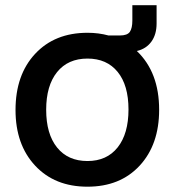

<svg xmlns="http://www.w3.org/2000/svg" viewBox="-20 -701 665 731"><path d="M39.1 -282.2Q39.1 -416 113.8 -496.1Q188.5 -576.2 313 -576.2Q355.5 -576.2 393.1 -565.9H436Q464.8 -565.9 474.4 -579.8Q483.9 -593.8 483.9 -623V-681.2H576.2V-611.8Q576.2 -569.8 556.4 -542.5Q536.6 -515.1 501 -506.8Q585.9 -425.8 585.9 -283.2Q585.9 -150.4 511.7 -70.3Q437.5 9.8 313 9.8Q188.5 9.8 113.8 -70.3Q39.1 -150.4 39.1 -282.2ZM313 -87.9Q386.7 -87.9 428 -139.9Q469.2 -191.9 469.2 -284.2Q469.2 -376.5 428 -427.2Q386.7 -478 313 -478Q238.8 -478 197.3 -426.5Q155.8 -375 155.8 -283.2Q155.8 -190.9 197.3 -139.4Q238.8 -87.9 313 -87.9Z"/></svg>

Font: BDO Grotesk Medium
Style: Regular
Weight: 500
Designer: Deni Anggara
Foundry: Lokal Container
Version: Version 2.000